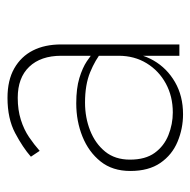

<svg xmlns="http://www.w3.org/2000/svg" viewBox="-18 -492 520 525"><g transform="rotate(-90 242.5 -230.0)"><path d="M68 -135Q68 -176 90 -203Q112 -230 147.5 -244Q183 -258 224 -258Q273 -258 307 -244Q341 -230 364 -211V-232Q355 -241 337 -253Q319 -265 291 -273.5Q263 -282 222 -282Q173 -282 131 -265Q89 -248 63 -215.5Q37 -183 37 -134Q37 -84 59 -52Q81 -20 117 -5Q153 10 192 10Q242 10 280 -12Q318 -34 339 -70.5Q360 -107 360 -151L352 -166Q352 -123 331.5 -89.5Q311 -56 276 -37Q241 -18 197 -18Q165 -18 135 -30Q105 -42 86.5 -67.5Q68 -93 68 -135ZM92 -382Q109 -397 129.5 -411Q150 -425 177 -433.5Q204 -442 237 -442Q292 -442 322 -410.5Q352 -379 352 -323V0H383V-323Q383 -368 366.5 -400.5Q350 -433 317.5 -451.5Q285 -470 237 -470Q180 -470 140.5 -449Q101 -428 76 -406Z"/></g></svg>

Font: Jost ExtraLight
Style: Regular
Weight: 250
Version: Version 3.710